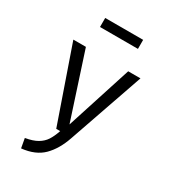

<svg xmlns="http://www.w3.org/2000/svg" viewBox="-225 -854 1050 1179"><g transform="rotate(30 300.0 -264.0)"><path d="M354 3Q323 94 269 148Q215 202 118 212L106 145Q159 136 190.5 117.5Q222 99 240 71.5Q258 44 273 0H245L62 -527H151L302 -64L451 -527H538ZM165 -676V-740H434V-676Z"/></g></svg>

Font: FiraDG Mono
Style: Regular
Weight: 400
Designer: Carrois Corporate & Edenspiekermann AG
Foundry: Carrois Corporate GbR & Edenspiekermann AG
Version: Version 3.206